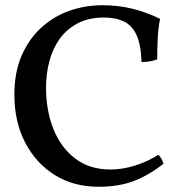

<svg xmlns="http://www.w3.org/2000/svg" viewBox="-20 -705 690 734"><path d="M357 9Q262 9 190 -35.5Q118 -80 76.5 -159.5Q35 -239 35 -343Q35 -429 63 -493Q91 -557 138.5 -600Q186 -643 246 -664Q306 -685 371 -685Q432 -685 485 -672Q538 -659 592 -633Q585 -598 583 -558.5Q581 -519 581 -478Q568 -473 553 -470.5Q538 -468 521 -468Q519 -536 501 -573Q483 -610 451.5 -624Q420 -638 378 -638Q319 -638 276.5 -615.5Q234 -593 207.5 -555.5Q181 -518 168.5 -470Q156 -422 156 -370Q156 -282 184.5 -211Q213 -140 268 -98.5Q323 -57 402 -57Q448 -57 496 -72Q544 -87 585 -113Q592 -108 597.5 -97.5Q603 -87 605 -79Q549 -35 491.5 -13Q434 9 357 9Z"/></svg>

Font: Vollkorn Medium
Style: Regular
Weight: 500
Designer: Friedrich Althausen
Foundry: Friedrich Althausen
Version: Version 5.000